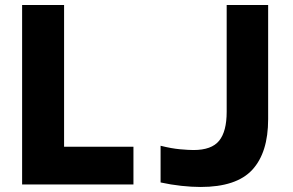

<svg xmlns="http://www.w3.org/2000/svg" viewBox="-20 -734 1167 764"><path d="M68 0V-714H235V-150H511V0ZM778 10Q743 10 701.5 5.5Q660 1 619 -8V-154Q663 -143 697 -140Q731 -137 750 -137Q822 -137 852 -174Q882 -211 882 -289V-714H1047V-260Q1047 -127 984 -58.5Q921 10 778 10Z"/></svg>

Font: Noto Sans Mono SemiCondensed Black
Style: Regular
Weight: 900
Width: 4
Designer: Monotype Design Team
Foundry: Monotype Imaging Inc.
Version: Version 2.014; ttfautohint (v1.8.4.7-5d5b)